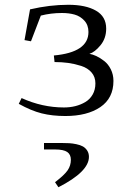

<svg xmlns="http://www.w3.org/2000/svg" viewBox="-20 -476 538 799"><path d="M58.1 -43.9 69.8 -67.9Q155.8 -28.8 246.1 -28.8Q271 -28.8 293.5 -34.4Q315.9 -40 335 -51.3Q354 -62.5 365.5 -82.5Q377 -102.5 377 -128.9Q377 -155.8 361.1 -174.3Q345.2 -192.9 317.9 -201.7Q290.5 -210.4 263.9 -214.1Q237.3 -217.8 207 -217.8L204.1 -245.1Q348.1 -258.3 348.1 -342.8Q348.1 -371.6 331.1 -390.1Q314 -408.7 290.5 -415.3Q267.1 -421.9 237.8 -421.9Q191.9 -421.9 149.9 -411.1L108.9 -304.2L82 -309.1L105 -437Q187 -456.1 264.2 -456.1Q336.9 -456.1 379.4 -431.6Q421.9 -407.2 421.9 -356.9Q421.9 -316.4 398.2 -287.6Q374.5 -258.8 352.1 -252Q365.2 -250 380.9 -242.7Q396.5 -235.4 413.3 -222.4Q430.2 -209.5 441.2 -187.5Q452.1 -165.5 452.1 -139.2Q452.1 -67.4 397.5 -30.3Q342.8 6.8 252 6.8Q197.3 6.8 153.6 -4.2Q109.9 -15.1 58.1 -43.9ZM163.1 119.1H237.8Q254.9 119.1 268.1 119.9Q281.2 120.6 297.6 124Q314 127.4 324.7 133.3Q335.4 139.2 342.8 150.4Q350.1 161.6 350.1 176.8Q350.1 238.3 223.1 303.2L209 282.2Q248 252.4 261.5 232.7Q274.9 212.9 274.9 189Q274.9 167 259.8 156.5Q244.6 146 209 146H163.1Z"/></svg>

Font: Dehuti Alt
Style: Book
Weight: 400
Version: Version 1.2